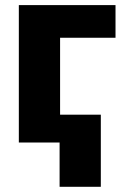

<svg xmlns="http://www.w3.org/2000/svg" viewBox="-20 -550 491 741"><path d="M425.8 -404.3H211.9V-107.4H369.1V170.9H210V0H52.7V-530.3H425.8Z"/></svg>

Font: Pretendard Std ExtraBold
Style: Regular
Weight: 800
Designer: Base glyphs from Inter by Rasmus Andersson; Hangeul glyphs from Noto Sans CJK(Source Han Sans) by Jang Soo-young and Kan
Foundry: Kil Hyung-jin
Version: Version 1.309